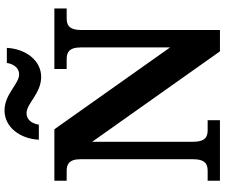

<svg xmlns="http://www.w3.org/2000/svg" viewBox="-90 -878 969 828"><g transform="rotate(-90 394.0 -464.5)"><path d="M476 -771C547 -771 597 -838 601 -919H536C532 -892 516 -866 487 -866C445 -866 402 -929 331 -929C259 -929 209 -862 205 -781H270C274 -808 289 -834 319 -834C362 -834 404 -771 476 -771ZM28 0H289V-53H247C219 -53 196 -61 196 -118V-551L586 0H678V-596C678 -653 701 -661 729 -661H771V-714H510V-661H552C579 -661 603 -653 603 -600V-215L250 -714H28V-661H70C97 -661 121 -653 121 -600V-118C121 -61 98 -53 70 -53H28Z"/></g></svg>

Font: Noto Serif Test
Style: Bold
Weight: 700
Version: Version 1.000